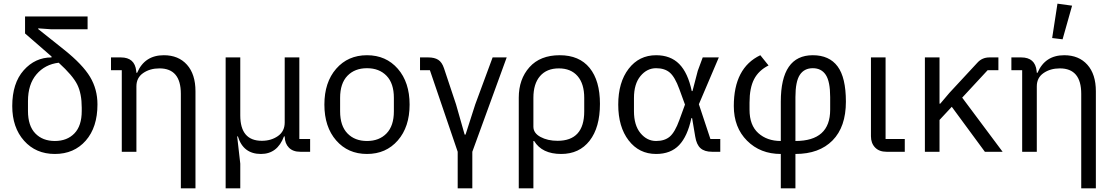

<svg xmlns="http://www.w3.org/2000/svg" viewBox="-20 -830 6093 1050"><path d="M280 12Q176 12 111.5 -60.5Q47 -133 47 -250Q47 -375 109.5 -445.5Q172 -516 262 -516V-521L117 -647V-740H459V-670H259L189 -675V-671L332 -557Q432 -477 472.5 -409.5Q513 -342 513 -259Q513 -134 449 -61Q385 12 280 12ZM427 -223V-241Q427 -318 402.5 -367.5Q378 -417 301 -487Q226 -478 179.5 -423.5Q133 -369 133 -277V-223Q133 -142 173 -100.5Q213 -59 280 -59Q347 -59 387 -100.5Q427 -142 427 -223Z M969 200V-317Q969 -456 852 -456Q800 -456 763 -430.5Q726 -405 726 -358V0H646V-446H587V-516H641Q717 -516 725 -442L726 -432H730Q771 -528 876 -528Q956 -528 1002.5 -476Q1049 -424 1049 -331V200Z M1214 200V-516H1294V-199Q1294 -60 1412 -60Q1463 -60 1500 -86Q1537 -112 1537 -160V-516H1617V-70H1676V0H1622Q1582 0 1560 -22.5Q1538 -45 1537 -82V-84H1533Q1497 12 1407 12Q1310 12 1281 -84H1277L1294 65V200Z M2155.5 -62Q2091 12 1987 12Q1883 12 1818.5 -62Q1754 -136 1754 -258Q1754 -380 1818.5 -454Q1883 -528 1987 -528Q2091 -528 2155.5 -454Q2220 -380 2220 -258Q2220 -136 2155.5 -62ZM2134 -221V-295Q2134 -374 2094 -415.5Q2054 -457 1987 -457Q1920 -457 1880 -415.5Q1840 -374 1840 -295V-221Q1840 -142 1880 -100.5Q1920 -59 1987 -59Q2054 -59 2094 -100.5Q2134 -142 2134 -221Z M2483 200V0L2331 -446H2277V-516H2322Q2356 -516 2376.5 -503Q2397 -490 2408 -457L2474 -259L2521 -94H2526L2579 -259L2674 -516H2751L2563 0V200Z M2817 200V-296Q2817 -397 2875.5 -462.5Q2934 -528 3041 -528Q3148 -528 3204.5 -458.5Q3261 -389 3261 -262Q3261 -133 3204.5 -60.5Q3148 12 3049 12Q2944 12 2901 -59H2897V200ZM3029 -60Q3175 -60 3175 -221V-295Q3175 -372 3138.5 -414Q3102 -456 3036 -456Q2970 -456 2933.5 -414Q2897 -372 2897 -295V-137Q2897 -102 2936 -81Q2975 -60 3029 -60Z M3568 12Q3475 12 3418 -62Q3361 -136 3361 -258Q3361 -380 3418 -454Q3475 -528 3568 -528Q3647 -528 3694.5 -480Q3742 -432 3763 -332H3767L3796 -443L3823 -516H3911L3802 -260L3865 -70H3919V0H3874Q3833 0 3811 -19.5Q3789 -39 3782 -83L3765 -184H3761Q3740 -85 3694 -36.5Q3648 12 3568 12ZM3568 -59Q3615 -59 3643 -83Q3671 -107 3695 -173L3726 -258L3695 -343Q3671 -409 3643 -433Q3615 -457 3568 -457Q3518 -457 3482.5 -414Q3447 -371 3447 -294V-222Q3447 -145 3482.5 -102Q3518 -59 3568 -59Z M4250 200V12Q4138 12 4065.5 -60.5Q3993 -133 3993 -250Q3993 -459 4138 -528L4183 -472Q4129 -445 4104 -397Q4079 -349 4079 -269V-230Q4079 -145 4127 -102Q4175 -59 4250 -59V-274Q4250 -528 4425 -528Q4515 -528 4560.5 -467Q4606 -406 4606 -274Q4606 -136 4533 -62Q4460 12 4330 12V200ZM4330 -59Q4520 -59 4520 -230V-299Q4520 -384 4496 -420.5Q4472 -457 4425 -457Q4378 -457 4354 -420.5Q4330 -384 4330 -299Z M4828 0Q4788 0 4765.5 -23.5Q4743 -47 4743 -85V-516H4823V-70H4928V0Z M5038 0V-516H5118V-263H5122L5172 -322L5325 -487Q5351 -516 5391 -516H5440V-446H5381L5242 -296L5463 0H5366L5185 -246L5118 -174V0Z M5791 -615 5734 -622 5763 -810 5843 -799ZM5893 200V-317Q5893 -456 5776 -456Q5724 -456 5687 -430.5Q5650 -405 5650 -358V0H5570V-446H5511V-516H5565Q5641 -516 5649 -442L5650 -432H5654Q5695 -528 5800 -528Q5880 -528 5926.5 -476Q5973 -424 5973 -331V200Z"/></svg>

Font: Anuphan
Style: Regular
Weight: 400
Designer: Mike Abbink, Paul van der Laan, Pieter van Rosmalen, Mint Tantisuwanna
Foundry: Bold Monday; Cadson Demak
Version: Version 3.002;hotconv 1.0.109;makeotfexe 2.5.65596